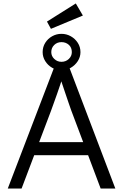

<svg xmlns="http://www.w3.org/2000/svg" viewBox="-20 -1092 713 1112"><path d="M25 0 293 -700H382L648 0H563L392 -454Q385 -473 376.5 -498.5Q368 -524 358.5 -551.5Q349 -579 340.5 -605Q332 -631 325 -651H345Q337 -626 328.5 -600.5Q320 -575 311 -549.5Q302 -524 293 -499Q284 -474 275 -449L105 0ZM139 -193 168 -269H499L531 -193ZM227 -790Q227 -820 242 -844Q257 -868 282 -882Q307 -896 336 -896Q365 -896 390 -882Q415 -868 430.5 -844Q446 -820 446 -790Q446 -762 430.5 -738Q415 -714 390 -699.5Q365 -685 336 -685Q307 -685 282 -699.5Q257 -714 242 -738Q227 -762 227 -790ZM396 -790Q396 -817 378.5 -832.5Q361 -848 336 -848Q311 -848 294 -831.5Q277 -815 277 -790Q277 -767 294.5 -750.5Q312 -734 336 -734Q361 -734 378.5 -750.5Q396 -767 396 -790ZM275 -925 252 -967 419 -1072 460 -1002Z"/></svg>

Font: Mach Light
Style: Regular
Weight: 300
Version: Version 1.002